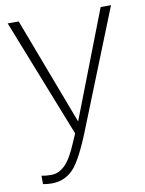

<svg xmlns="http://www.w3.org/2000/svg" viewBox="-82 -571 635 840"><g transform="rotate(-10 235.0 -151.5)"><path d="M265 0Q214 130 175.5 170Q137 210 80 210Q57 210 41 206V169Q60 173 84 173Q117 173 145 146Q173 119 202 49L218 12L11 -513H60L240 -37L424 -513H470Z"/></g></svg>

Font: Nacelle UltraLight
Style: Regular
Weight: 200
Designer: Sora Sagano
Foundry: Sora Sagano
Version: Version 1.000;FEAKit 1.0